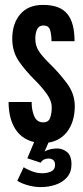

<svg xmlns="http://www.w3.org/2000/svg" viewBox="-20 -575 340 783"><path d="M156 8Q120.5 8 94 -4Q67.5 -16 50 -38.2Q32.5 -60.5 23.8 -91Q15 -121.5 15 -159H109Q109 -125.5 119.8 -100.8Q130.5 -76 156 -76Q178 -76 184.5 -94.5Q191 -113 191 -137Q191 -165 169.2 -194.2Q147.5 -223.5 124 -246.5Q83.5 -286.5 56.8 -325.5Q30 -364.5 30 -417Q30 -479 62.5 -517Q95 -555 155 -555Q191 -555 215.8 -545.5Q240.5 -536 255.5 -517Q270.5 -498 277.2 -470.5Q284 -443 284 -407H190Q190 -433 184.5 -452Q179 -471 157 -471Q139 -471 131.5 -455.8Q124 -440.5 124 -417Q124 -389.5 137.2 -368.2Q150.5 -347 181.5 -316.5Q220.5 -278.5 252.8 -235.5Q285 -192.5 285 -142Q285 -109 276.2 -81.5Q267.5 -54 250.8 -34Q234 -14 210.2 -3Q186.5 8 156 8ZM213.5 30.5Q235.5 30.5 253.5 45.2Q271.5 60 271.5 95Q271.5 127.5 253.2 148.2Q235 169 206.2 178.5Q177.5 188 146 188Q119 188 91.2 179.8Q63.5 171.5 50.5 162L76.5 107Q85.5 113.5 107.8 122.5Q130 131.5 151.5 131.5Q173.5 131.5 189 124Q204.5 116.5 204.5 98Q204.5 82.5 196.2 77Q188 71.5 178.5 71.5Q156 71.5 146 88.5L91.5 70.5L121 0H180.5L157 54H152.5Q156.5 43 175 36.8Q193.5 30.5 213.5 30.5Z"/></svg>

Font: League Gothic
Style: Regular
Weight: 400
Designer: The League of Moveable Type
Version: Version 2.001